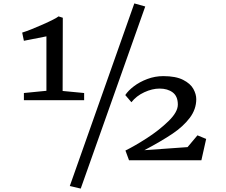

<svg xmlns="http://www.w3.org/2000/svg" viewBox="-20 -938 1322 1125"><path d="M831 -900 453 167 389 152 767 -918ZM252 -406V-725L120 -699L110 -747Q155 -761 230.5 -794.5Q306 -828 323 -842L348 -834L347 -405L473 -393V-351H120V-393ZM1022 -325Q1022 -374 992 -396.5Q962 -419 915 -419Q872 -419 825.5 -397.5Q779 -376 750 -339L714 -381Q731 -407 764.5 -432.5Q798 -458 843 -475Q888 -492 937 -492Q1010 -492 1053 -470Q1096 -448 1113 -417Q1130 -386 1130 -357Q1130 -298 1092 -247.5Q1054 -197 990 -154Q926 -111 826 -58L1079 -76L1137 -145L1188 -124L1160 1H736L715 -56Q768 -82 839 -127.5Q910 -173 966 -227Q1022 -281 1022 -325Z"/></svg>

Font: Martel DemiBold
Style: Regular
Weight: 600
Designer: Dan Reynolds
Foundry: Dan Reynolds
Version: Version 1.001; ttfautohint (v1.1) -l 5 -r 5 -G 72 -x 0 -D la